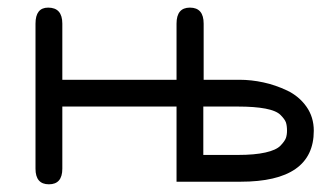

<svg xmlns="http://www.w3.org/2000/svg" viewBox="-20 -477 876 504"><path d="M604.5 -197.3C633.8 -197.3 657.9 -195.5 676.8 -191.9C695.6 -188.3 708.8 -182.8 716.3 -175.3C723.8 -167.8 728.5 -161.3 730.5 -155.8C732.4 -150.2 733.4 -142.9 733.4 -133.8C733.4 -126.6 732.4 -120.3 730.5 -114.7C728.5 -109.2 723.8 -102.5 716.3 -94.7C708.8 -86.9 695.6 -80.9 676.8 -76.7C657.9 -72.4 633.8 -70.3 604.5 -70.3H513.7V-197.3ZM514.6 -267.6V-415C514.6 -443 502.6 -457 478.5 -457C455.1 -457 443.4 -443 443.4 -415V-267.6H143.6V-415C143.6 -443 131.2 -457 106.4 -457C84.3 -457 73.2 -443 73.2 -415V-34.2C73.2 -6.8 85 6.8 108.4 6.8C131.8 6.8 143.6 -6.8 143.6 -34.2V-197.3H443.4V0H611.3C739.6 0 803.7 -44.6 803.7 -133.8C803.7 -157.9 797.2 -179 784.2 -197.3C771.2 -215.5 754.4 -229.5 733.9 -239.3C713.4 -249 692.5 -256.2 671.4 -260.7C650.2 -265.3 629.2 -267.6 608.4 -267.6Z"/></svg>

Font: Jura
Style: DemiBold
Weight: 600
Version: Version 2.5.1